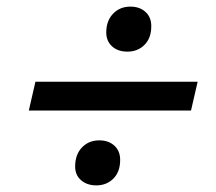

<svg xmlns="http://www.w3.org/2000/svg" viewBox="-20 -610 651 580"><path d="M577 -363 557 -276H67L87 -363ZM271 -50Q243 -50 225 -65.5Q207 -81 207 -107Q207 -143 227.5 -164.5Q248 -186 280 -186Q308 -186 325.5 -170Q343 -154 343 -127Q343 -91 322.5 -70.5Q302 -50 271 -50ZM365 -454Q336 -454 318.5 -470Q301 -486 301 -512Q301 -547 321.5 -568.5Q342 -590 374 -590Q402 -590 419.5 -574Q437 -558 437 -531Q437 -495 416.5 -474.5Q396 -454 365 -454Z"/></svg>

Font: Kantumruy Pro Medium
Style: Italic
Weight: 500
Italic angle: -13°
Designer: Sovichet Tep
Foundry: Sovichet Tep
Version: Version 1.002